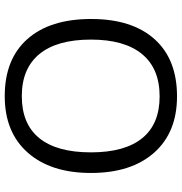

<svg xmlns="http://www.w3.org/2000/svg" viewBox="2 -767 775 819"><g transform="rotate(90 389.5 -357.5)"><path d="M717.8 -357.9Q717.8 -186.5 631.1 -88.4Q544.4 9.8 390.1 9.8Q232.4 9.8 146.7 -86.7Q61 -183.1 61 -358.9Q61 -533.2 147 -629.2Q232.9 -725.1 391.1 -725.1Q544.9 -725.1 631.3 -627.4Q717.8 -529.8 717.8 -357.9ZM148.9 -357.9Q148.9 -212.9 210.7 -137.9Q272.5 -63 390.1 -63Q508.8 -63 569.3 -137.7Q629.9 -212.4 629.9 -357.9Q629.9 -502 569.6 -576.4Q509.3 -650.9 391.1 -650.9Q272.5 -650.9 210.7 -575.9Q148.9 -501 148.9 -357.9Z"/></g></svg>

Font: WebKoruri
Style: Regular
Weight: 400
Foundry: lindwurm / mohemohe
Version: Version 1.00